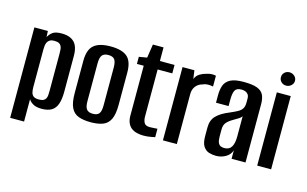

<svg xmlns="http://www.w3.org/2000/svg" viewBox="-92 -890 2001 1253"><g transform="rotate(15 909.0 -263.5)"><path d="M43 116V-495H134L136 -454Q145 -473 164 -488Q183 -503 226 -503Q265 -503 290.5 -489.5Q316 -476 328 -449.5Q340 -423 340 -382V-140Q340 -90 329 -57.5Q318 -25 293 -9.5Q268 6 226 6Q189 6 168 -6Q147 -18 137 -35V116ZM192 -48Q212 -48 223 -53.5Q234 -59 239 -69Q244 -79 245 -92Q246 -105 246 -120V-371Q246 -386 245 -399Q244 -412 239 -422.5Q234 -433 223 -438.5Q212 -444 192 -444Q172 -444 161 -437Q150 -430 145 -419.5Q140 -409 138.5 -396Q137 -383 137 -372V-116Q137 -96 141 -80.5Q145 -65 156.5 -56.5Q168 -48 192 -48Z M557 8Q508 8 474.5 -4.5Q441 -17 424.5 -51Q408 -85 408 -149V-367Q408 -442 444 -473Q480 -504 557 -504Q633 -504 669 -473.5Q705 -443 705 -367V-149Q705 -85 688.5 -51Q672 -17 639 -4.5Q606 8 557 8ZM557 -49Q586 -49 598.5 -64.5Q611 -80 611 -120V-375Q611 -414 599 -430Q587 -446 557 -446Q528 -446 515 -430.5Q502 -415 502 -375V-120Q502 -80 515 -64.5Q528 -49 557 -49Z M912 3Q890 3 869 -2Q848 -7 832 -18.5Q816 -30 806.5 -50.5Q797 -71 797 -103V-438H751V-486L805 -495L819 -587H891V-495H990V-438H891V-119Q891 -96 900 -78.5Q909 -61 939 -61Q952 -61 968.5 -62.5Q985 -64 990 -64V-7Q985 -6 962 -1.5Q939 3 912 3Z M1044 0V-495H1124L1132 -438Q1142 -463 1163 -475.5Q1184 -488 1206 -493Q1237 -504 1269 -497V-424Q1266 -425 1254 -426.5Q1242 -428 1227 -427Q1212 -426 1201 -420Q1172 -413 1155 -391.5Q1138 -370 1138 -338V0Z M1404 8Q1379 8 1356.5 1Q1334 -6 1318.5 -28.5Q1303 -51 1303 -98V-157Q1303 -206 1331.5 -235.5Q1360 -265 1417 -288Q1450 -302 1469.5 -313Q1489 -324 1498 -339Q1507 -354 1507 -380V-405Q1507 -424 1499.5 -434Q1492 -444 1480.5 -448.5Q1469 -453 1454 -453Q1421 -453 1410.5 -433Q1400 -413 1400 -369V-327H1315V-378Q1315 -415 1325 -443.5Q1335 -472 1365 -488.5Q1395 -505 1454 -505Q1515 -505 1546.5 -493Q1578 -481 1590 -456.5Q1602 -432 1602 -394V0H1508V-57Q1498 -26 1468.5 -9Q1439 8 1404 8ZM1443 -55Q1477 -55 1491.5 -79.5Q1506 -104 1506 -148V-287Q1499 -275 1481 -265Q1463 -255 1446 -244Q1421 -229 1408 -212.5Q1395 -196 1395 -167V-120Q1395 -93 1401.5 -78.5Q1408 -64 1419.5 -59.5Q1431 -55 1443 -55Z M1681 0V-495H1775V0ZM1728 -553Q1708 -553 1694.5 -566Q1681 -579 1681 -598Q1681 -617 1694.5 -630Q1708 -643 1728 -643Q1747 -643 1761.5 -630Q1776 -617 1776 -598Q1776 -579 1761.5 -566Q1747 -553 1728 -553Z"/></g></svg>

Font: Alumni Sans Thin SemiBold
Style: Regular
Weight: 600
Version: Version 1.018